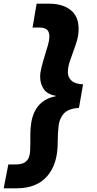

<svg xmlns="http://www.w3.org/2000/svg" viewBox="-40 -831 527 1038"><path d="M-20 187 5 58H43Q75 58 92 48Q109 38 115.5 21.5Q122 5 123 -15.5Q124 -36 124 -58Q124 -77 124 -105Q124 -133 128.5 -165Q133 -197 147 -227Q161 -257 188.5 -279.5Q216 -302 262 -311V-313Q215 -321 196 -350Q177 -379 177 -416Q177 -438 184.5 -468Q192 -498 202 -529.5Q212 -561 219.5 -588Q227 -615 227 -631Q227 -661 213 -671.5Q199 -682 174 -682H136L158 -811H227Q298 -811 341.5 -777Q385 -743 385 -675Q385 -642 376 -611.5Q367 -581 356 -552Q345 -523 336 -495Q327 -467 327 -439Q327 -413 346.5 -395Q366 -377 409 -375L387 -248Q331 -244 306.5 -218.5Q282 -193 277 -152Q272 -111 272 -60Q272 56 215 121.5Q158 187 50 187Z"/></svg>

Font: Rethink Sans ExtraBold
Style: Italic
Weight: 800
Italic angle: -10°
Designer: The Rethink Sans project authors (Hans Thiessen). DM Sans designed by Colophon Foundry.
Foundry: Rethink Communications LLC
Version: Version 1.001